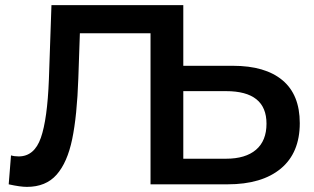

<svg xmlns="http://www.w3.org/2000/svg" viewBox="-20 -720 1226 750"><path d="M696 -700V0H568V-590H292L286 -415Q281 -268 262 -176.5Q243 -85 201 -37.5Q159 10 85 10Q59 10 14 0L23 -113Q36 -109 53 -109Q114 -109 139.5 -181.5Q165 -254 171 -410L181 -700ZM1151 -239Q1151 -123 1077 -61.5Q1003 0 869 0H568V-700H696V-463H890Q1016 -463 1083.5 -406.5Q1151 -350 1151 -239ZM1021 -237Q1021 -364 863 -364H696V-100H863Q939 -100 980 -135Q1021 -170 1021 -237Z"/></svg>

Font: APTA Sans SemiBold
Style: Bold
Weight: 600
Version: Version 7.200